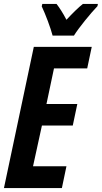

<svg xmlns="http://www.w3.org/2000/svg" viewBox="-22 -951 515 971"><path d="M244 -771H352C375 -809 439 -887 471 -920L473 -931H397C374 -913 346 -885 314 -851C296 -886 278 -913 264 -931H192L189 -919C208 -879 234 -810 244 -771ZM-2 0H291L314 -110H145L190 -316H346L369 -425H213L251 -605H419L442 -714H149Z"/></svg>

Font: Noto Sans ExtraCondensed
Style: Bold Italic
Weight: 700
Width: 2
Italic angle: -12°
Designer: Monotype Design Team
Foundry: Monotype Imaging Inc.
Version: Version 2.013